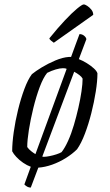

<svg xmlns="http://www.w3.org/2000/svg" viewBox="-20 -757 495 867"><path d="M119 90Q111 90 104 86.5Q97 83 90 76L119 -4Q102 -10 84.5 -22Q67 -34 54 -48Q41 -62 35 -74Q35 -111 42 -160.5Q49 -210 61.5 -261Q74 -312 90 -355Q106 -398 124 -422Q141 -436 169 -453Q197 -470 230 -484Q263 -498 292 -500Q294 -500 296 -500Q298 -500 301 -500Q312 -531 322 -557.5Q332 -584 339 -603Q351 -603 360 -595.5Q369 -588 370 -580L336 -490Q354 -483 372.5 -471.5Q391 -460 404 -448Q417 -436 420 -426Q420 -391 412.5 -343.5Q405 -296 392.5 -246.5Q380 -197 363.5 -153.5Q347 -110 328 -83Q307 -62 277.5 -43.5Q248 -25 215.5 -13.5Q183 -2 153 0ZM140 -61 281 -446Q277 -448 272.5 -448.5Q268 -449 264 -449Q251 -449 232 -443.5Q213 -438 193 -428Q175 -406 159 -363Q143 -320 130.5 -269Q118 -218 110.5 -171Q103 -124 103 -93Q110 -83 120 -75Q130 -67 140 -61ZM171 -50Q173 -49 175.5 -49Q178 -49 180 -49Q188 -49 203.5 -52Q219 -55 234.5 -60Q250 -65 258 -70Q273 -89 287.5 -121Q302 -153 313.5 -192Q325 -231 334 -270.5Q343 -310 348 -344.5Q353 -379 353 -402Q349 -410 338.5 -418Q328 -426 315 -433ZM223 -564Q217 -568 210 -574Q203 -580 203 -584Q240 -630 272.5 -664.5Q305 -699 328 -718Q351 -737 358 -737Q364 -737 374 -730.5Q384 -724 392.5 -713.5Q401 -703 401 -690Z"/></svg>

Font: Texturina 12pt Thin
Style: Italic
Weight: 250
Italic angle: -11°
Designer: Guillermo Torres Carreño
Foundry: Omnibus-Type
Version: Version 1.002